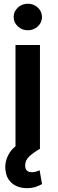

<svg xmlns="http://www.w3.org/2000/svg" viewBox="-20 -782 306 1009"><path d="M61.4 0V-545.5H190V0ZM121.4 206.7Q75.6 206.7 44.9 182.5Q14.2 158.4 8.9 112.9Q3.2 71 25.4 29.3Q47.6 -12.4 102.3 -37.3L190 0Q157.3 18.5 134.8 39.1Q112.2 59.7 112.2 87.4Q112.2 122.9 147.4 122.9Q160.9 122.9 171.2 119.3Q181.5 115.8 188.2 112.9L201 185.4Q188.2 192.8 168.3 199.8Q148.4 206.7 121.4 206.7ZM126.4 -622.9Q95.5 -622.9 73.7 -643.3Q51.8 -663.7 51.8 -692.5Q51.8 -721.6 73.7 -742Q95.5 -762.4 126.4 -762.4Q157 -762.4 178.8 -742Q200.6 -721.6 200.6 -692.5Q200.6 -663.7 178.8 -643.3Q157 -622.9 126.4 -622.9Z"/></svg>

Font: Inter Zeller Semi Bold
Style: Regular
Weight: 600
Designer: Rasmus Andersson; Joe Bland
Foundry: zeller
Version: Version 3.015;git-dec3a8cb1